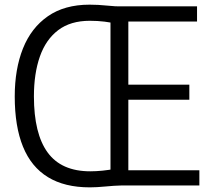

<svg xmlns="http://www.w3.org/2000/svg" viewBox="-20 -795 932 823"><path d="M365 8.1Q257 8.1 185.4 -35.7Q113.8 -79.5 78.5 -166.4Q43.2 -253.2 43.2 -381.7Q43.2 -498.7 78.4 -587.2Q113.7 -675.7 185.1 -725.3Q256.4 -775 364 -775Q400.8 -775 437.7 -771.1Q474.5 -767.3 503.6 -767.3L482.6 -692.2Q458.3 -698.5 428.5 -702.2Q398.7 -705.9 364.8 -705.9Q282.3 -705.9 229.4 -665.7Q176.4 -625.4 150.9 -552.6Q125.4 -479.8 125.4 -382Q125.4 -221.9 184.3 -141.3Q243.1 -60.7 366.9 -60.7Q391.5 -60.7 419.6 -63.5Q447.7 -66.2 477.9 -72.5L500.9 0Q469.8 0.7 431.9 4.4Q393.9 8.1 365 8.1ZM513.2 -65.2H834.6V0H453.6V-768H824.6V-702.8H513.2L530.1 -720.7V-417.4L513.2 -432.2H791.6V-367.6H513.2L530.1 -385V-47.3Z"/></svg>

Font: Yaldevi ExtraLight
Style: Regular
Weight: 200
Designer: Sol Matas, Rajitha Manaperi, Kosala Senevirathne
Foundry: Mooniak
Version: Version 1.100